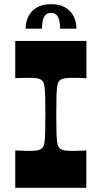

<svg xmlns="http://www.w3.org/2000/svg" viewBox="-20 -895 484 915"><path d="M52.7 0V-177.9Q72.7 -177.2 88.1 -176.6Q103.4 -175.9 115.1 -175.9Q143.4 -175.9 156.5 -178.2Q169.5 -180.6 176.1 -185.3Q182.8 -189.6 186.5 -196.6Q190.2 -203.6 192.3 -219.9Q194.5 -236.1 195.3 -267Q196.2 -297.9 196.2 -350Q196.2 -402.1 195.3 -433Q194.5 -463.9 192.3 -480.1Q190.2 -496.4 186.5 -503.4Q182.8 -510.4 176.1 -514.7Q169.5 -519.4 156.5 -521.8Q143.4 -524.1 115.1 -524.1Q103.4 -524.1 88.1 -523.8Q72.7 -523.4 52.7 -522.1V-700H391.8V-522.1Q372.8 -523.4 357.2 -523.8Q341.7 -524.1 329.4 -524.1Q301 -524.1 288.2 -521.8Q275.3 -519.4 268.3 -514.7Q262.3 -510.4 258.3 -503.4Q254.3 -496.4 252.1 -480.1Q250 -463.9 249.1 -433Q248.3 -402.1 248.3 -350Q248.3 -297.9 249.1 -267Q250 -236.1 252 -219.9Q254 -203.6 258 -196.6Q262 -189.6 268 -185.3Q275 -180.6 287.9 -178.2Q300.7 -175.9 329 -175.9Q341.4 -175.9 356.9 -176.6Q372.4 -177.2 391.4 -177.9V0ZM102.1 -758.3Q102.1 -789.6 115.1 -816.3Q128.1 -843 154.8 -859Q181.5 -875.1 223.2 -875.1Q265 -875.1 291.7 -859Q318.4 -843 331.4 -816.3Q344.4 -789.6 344.4 -758.3H266.2Q266.2 -797.6 255.7 -815.6Q245.2 -833.7 223.2 -833.7Q201.2 -833.7 190.7 -815.6Q180.2 -797.6 180.2 -758.3Z"/></svg>

Font: Ojuju ExtraLight
Style: Regular
Weight: 200
Designer: Chisaokwu Joboson, Mirko Velimirovic
Foundry: Udi Foundry
Version: Version 1.000